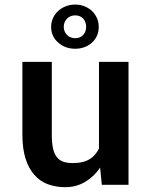

<svg xmlns="http://www.w3.org/2000/svg" viewBox="-20 -794 640 825"><path d="M417.5 0H532.2V-528.3H405.3V-155.8Q398.9 -142.6 389.6 -131.3Q380.4 -120.1 368.7 -112.3Q354.5 -103 335.7 -98.1Q316.9 -93.3 293.5 -93.3Q269 -93.3 252 -99.1Q234.9 -105 223.6 -119.6Q212.9 -133.3 207.8 -156.7Q202.6 -180.2 202.6 -214.4V-528.3H76.2V-215.3Q76.2 -155.8 89.6 -113Q103 -70.3 127.4 -43Q151.4 -15.1 185.5 -2.4Q219.7 10.3 260.7 10.3Q307.1 10.3 345.5 -12.2Q383.8 -34.7 410.2 -73.7ZM199.7 -678.2Q199.7 -657.2 207.8 -640.1Q215.8 -623 230.5 -610.8Q244.1 -598.1 262.9 -591.3Q281.7 -584.5 303.2 -584.5Q324.2 -584.5 342.8 -591.3Q361.3 -598.1 375 -610.8Q388.7 -623 396.5 -640.1Q404.3 -657.2 404.3 -678.2Q404.3 -698.7 396.5 -716.3Q388.7 -733.9 375 -747.1Q361.3 -759.8 342.8 -767.1Q324.2 -774.4 303.2 -774.4Q281.7 -774.4 262.9 -767.1Q244.1 -759.8 230 -747.1Q215.8 -733.9 207.8 -716.3Q199.7 -698.7 199.7 -678.2ZM253.9 -678.2Q253.9 -689.5 257.8 -698.5Q261.7 -707.5 268.1 -713.9Q274.4 -720.7 283.7 -724.4Q293 -728 303.2 -728Q313.5 -728 322 -724.6Q330.6 -721.2 337.4 -714.4Q343.3 -708 346.7 -698.7Q350.1 -689.5 350.1 -678.2Q350.1 -667 346.4 -658Q342.8 -648.9 335.9 -642.6Q330.1 -636.2 321.5 -633.1Q313 -629.9 303.2 -629.9Q293 -629.9 283.9 -633.3Q274.9 -636.7 268.6 -643.1Q262.2 -649.4 258.1 -658.4Q253.9 -667.5 253.9 -678.2Z"/></svg>

Font: Roboto Mono SemiBold
Style: Regular
Weight: 600
Monospace: yes
Designer: Google
Version: Version 3.000